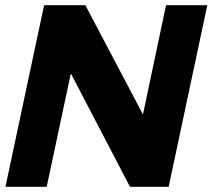

<svg xmlns="http://www.w3.org/2000/svg" viewBox="-20 -720 819 740"><path d="M150 -700H309L531 -279L620 -700H779L630 0H481L253 -437L160 0H1Z"/></svg>

Font: Red Hat Display Black
Style: Italic
Weight: 900
Italic angle: -12°
Designer: Pentagram / MCKL
Foundry: Pentagram / MCKL
Version: Version 1.003; Red Hat Display Black Italic